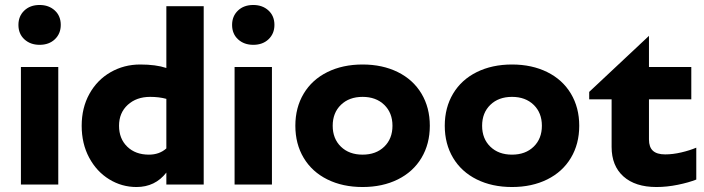

<svg xmlns="http://www.w3.org/2000/svg" viewBox="-20 -741 2826 771"><path d="M139 -721Q101 -721 77.5 -698.5Q54 -676 54 -641Q54 -605 78 -583Q102 -561 139 -561Q177 -561 200.5 -583.5Q224 -606 224 -641Q224 -677 200 -699Q176 -721 139 -721ZM214 0H64V-472H214Z M308 -236Q308 -308 339 -364Q370 -420 424 -451Q478 -482 543 -482Q606 -482 648 -468V-716H798V0H648V-48Q603 10 528 10Q469 10 418.5 -21Q368 -52 338 -108Q308 -164 308 -236ZM578 -120Q620 -120 648 -145V-344Q619 -352 583 -352Q528 -352 493 -320Q458 -288 458 -236Q458 -184 491 -152Q524 -120 578 -120Z M997 -721Q959 -721 935.5 -698.5Q912 -676 912 -641Q912 -605 936 -583Q960 -561 997 -561Q1035 -561 1058.5 -583.5Q1082 -606 1082 -641Q1082 -677 1058 -699Q1034 -721 997 -721ZM1072 0H922V-472H1072Z M1706 -236Q1706 -163 1672.5 -107Q1639 -51 1577.5 -20.5Q1516 10 1436 10Q1356 10 1294.5 -20.5Q1233 -51 1199.5 -107Q1166 -163 1166 -236Q1166 -309 1199.5 -365Q1233 -421 1294.5 -451.5Q1356 -482 1436 -482Q1516 -482 1577.5 -451.5Q1639 -421 1672.5 -365Q1706 -309 1706 -236ZM1556 -236Q1556 -288 1523 -320Q1490 -352 1436 -352Q1382 -352 1349 -320Q1316 -288 1316 -236Q1316 -184 1349 -152Q1382 -120 1436 -120Q1490 -120 1523 -152Q1556 -184 1556 -236Z M2306 -236Q2306 -163 2272.5 -107Q2239 -51 2177.5 -20.5Q2116 10 2036 10Q1956 10 1894.5 -20.5Q1833 -51 1799.5 -107Q1766 -163 1766 -236Q1766 -309 1799.5 -365Q1833 -421 1894.5 -451.5Q1956 -482 2036 -482Q2116 -482 2177.5 -451.5Q2239 -421 2272.5 -365Q2306 -309 2306 -236ZM2156 -236Q2156 -288 2123 -320Q2090 -352 2036 -352Q1982 -352 1949 -320Q1916 -288 1916 -236Q1916 -184 1949 -152Q1982 -120 2036 -120Q2090 -120 2123 -152Q2156 -184 2156 -236Z M2586 -342V-181Q2586 -150 2602 -135.5Q2618 -121 2651 -121Q2682 -121 2716 -129Q2750 -137 2776 -148V-20Q2746 -8 2702 1Q2658 10 2616 10Q2531 10 2483.5 -32.5Q2436 -75 2436 -151V-342H2346V-372L2586 -597V-472H2756V-342Z"/></svg>

Font: Madhuban Bold
Style: Regular
Weight: 700
Designer: jaikishan Patel
Foundry: MagicType
Version: Version 1.000